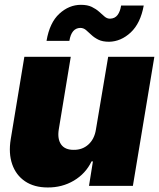

<svg xmlns="http://www.w3.org/2000/svg" viewBox="-20 -786 673 812"><path d="M385.7 -238.3 437.5 -545.9H632.8L542 0H356.4L373 -103.5H367.2Q342.3 -51.8 292.5 -22.2Q242.7 7.3 181.6 6.8Q124.5 6.8 85.9 -19.3Q47.4 -45.4 31.5 -91.6Q15.6 -137.7 25.4 -197.3L83 -545.9H279.3L228.5 -238.3Q222.2 -198.2 238.5 -175Q254.9 -151.9 292 -152.3Q328.6 -151.9 354 -175Q379.4 -198.2 385.7 -238.3ZM441.4 -609.4Q413.6 -609.4 396 -618.2Q378.4 -627 366.5 -638.4Q354.5 -649.9 343.8 -658.9Q333 -668 319.3 -668Q282.2 -667 273.4 -613.3H176.8Q189.9 -690.4 231 -728Q272 -765.6 322.3 -765.6Q350.1 -765.6 368.2 -756.8Q386.2 -748 398.9 -736.6Q411.6 -725.1 422.1 -716.1Q432.6 -707 445.3 -707Q465.8 -707.5 477.1 -722.4Q488.3 -737.3 492.2 -762.7H587.9Q574.2 -687.5 533 -648.9Q491.7 -610.4 441.4 -609.4Z"/></svg>

Font: Inter Tight Black
Style: Italic
Weight: 900
Italic angle: -9.39999°
Designer: Rasmus Andersson
Foundry: rsms
Version: Version 3.004; ttfautohint (v1.8.4.7-5d5b)